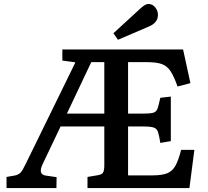

<svg xmlns="http://www.w3.org/2000/svg" viewBox="-20 -950 1050 970"><path d="M13 0V-56L58 -64Q74 -68 83.5 -77.5Q93 -87 108 -118L361 -635L295 -644V-700H905L942 -530L877 -513Q859 -564 841.5 -590.5Q824 -617 797 -626.5Q770 -636 724 -636H627V-376H704Q741 -376 756 -381Q771 -386 776.5 -403Q782 -420 790 -456L843 -462V-237L790 -228Q784 -265 778.5 -282.5Q773 -300 757 -305.5Q741 -311 704 -311H627V-64H751Q798 -64 824.5 -74.5Q851 -85 866.5 -113Q882 -141 895 -193H962L937 0H422V-56L475 -65Q494 -68 500.5 -78Q507 -88 507 -116V-311H286L195 -120Q171 -69 211 -63L266 -55L265 0ZM318 -376H507V-636H441ZM576 -749 553 -782 688 -906Q714 -930 729 -930Q751 -930 764.5 -912.5Q778 -895 778 -875Q778 -835 732 -816Z"/></svg>

Font: Literata 12pt Medium
Style: Regular
Weight: 500
Designer: Latin by Veronika Burian and Jose Scaglione. Greek by Irene Vlachou. Cyrillic by Vera Evstafieva.
Foundry: TypeTogether
Version: Version 3.002